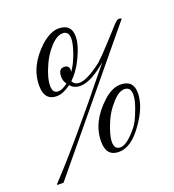

<svg xmlns="http://www.w3.org/2000/svg" viewBox="-128 -572 647 712"><g transform="rotate(-20 196.0 -216.0)"><path d="M-21 56 -22 53Q32 -4 110 -95.5Q188 -187 291 -315Q227 -260 185 -260Q161 -260 146 -277Q115 -254 90 -254Q41 -254 41 -313Q41 -391 112 -456Q150 -488 180 -488Q231 -488 231 -439Q231 -406 208 -358Q197 -335 184.5 -317.5Q172 -300 159 -288Q166 -272 186 -272Q216 -272 275 -317Q283 -324 300 -341L342 -386Q390 -440 396 -443Q400 -445 405 -445Q413 -445 413 -441L3 56ZM101 -269Q117 -269 139 -286Q129 -300 129 -316Q129 -347 151 -347Q171 -347 171 -327Q171 -323 170 -320Q186 -342 199 -377Q213 -416 213 -436Q213 -466 189 -466Q164 -466 136 -433Q113 -406 101 -378Q79 -331 79 -298Q79 -269 101 -269ZM236 19Q186 19 186 -39Q186 -117 257 -182Q292 -214 325 -214Q376 -214 376 -163Q376 -110 331 -47Q285 19 236 19ZM247 5Q273 5 315 -47Q330 -66 343 -102Q358 -139 358 -163Q358 -193 333 -193Q309 -193 281 -159Q259 -134 246 -105Q223 -54 223 -24Q223 5 247 5Z"/></g></svg>

Font: Lovers Quarrel
Style: Regular
Weight: 400
Designer: Robert E. Leuschke
Foundry: Robert E. Leuschke
Version: Version 1.010; ttfautohint (v1.8.3)